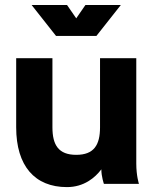

<svg xmlns="http://www.w3.org/2000/svg" viewBox="-20 -743 616 776"><path d="M251 -722.7H107.9L206.5 -597.7H369.6L468.3 -722.7H325.2L288.1 -668.9ZM191.9 -507.8H45.4V-228.5C45.4 -72.3 120.6 13.2 250.5 13.2C319.3 13.2 364.3 -24.9 389.6 -58.6C389.6 -29.3 399.9 0 399.9 0H541.5C541.5 0 530.8 -32.2 530.8 -82V-507.8H384.3V-228.5C384.3 -157.2 359.9 -117.2 288.1 -117.2C216.3 -117.2 191.9 -157.2 191.9 -228.5Z"/></svg>

Font: Giphurs ExtraBold
Style: Regular
Weight: 800
Version: Version 1.000